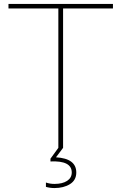

<svg xmlns="http://www.w3.org/2000/svg" viewBox="-20 -750 616 974"><path d="M553 -730V-707H300V0L264 48Q367 54 367 125Q367 164 335 184Q303 204 256 204Q234 204 213 198V176Q234 183 256 183Q297 183 320.5 167.5Q344 152 344 125Q344 64 236 69V55L276 0V-707H23V-730Z"/></svg>

Font: Nacelle Thin
Style: Regular
Weight: 100
Designer: Sora Sagano
Foundry: Sora Sagano
Version: Version 1.000;FEAKit 1.0